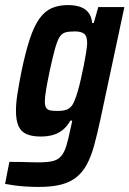

<svg xmlns="http://www.w3.org/2000/svg" viewBox="-52 -538 511 758"><path d="M101 200Q77 200 52 198.5Q27 197 5 194Q-17 191 -32 188L-15 101Q14 101 34 101.5Q54 102 69.5 102.5Q85 103 97 103Q133 103 154 98.5Q175 94 188 80Q201 66 209.5 39Q218 12 227 -33Q229 -41 230.5 -48.5Q232 -56 233 -62H226Q213 -39 195.5 -25Q178 -11 156.5 -5Q135 1 109 1Q75 1 53 -8.5Q31 -18 21 -40.5Q11 -63 11 -101Q11 -130 17 -168.5Q23 -207 33 -257Q49 -334 66 -385Q83 -436 104 -465Q125 -494 152.5 -506Q180 -518 217 -518Q239 -518 259.5 -512.5Q280 -507 294.5 -491.5Q309 -476 312 -447H318L336 -510H439L344 -65Q332 -9 320 35Q308 79 291.5 110Q275 141 250.5 161Q226 181 190 190.5Q154 200 101 200ZM176 -100Q194 -100 206.5 -103.5Q219 -107 228 -116.5Q237 -126 243 -143Q248 -154 254.5 -176Q261 -198 267 -224.5Q273 -251 278.5 -278Q284 -305 287.5 -327.5Q291 -350 292 -363Q293 -393 281.5 -403.5Q270 -414 243 -414Q220 -414 206 -410Q192 -406 183 -391.5Q174 -377 165 -345Q156 -313 144 -257Q135 -214 130 -184Q125 -154 125 -138Q125 -120 130.5 -112Q136 -104 147 -102Q158 -100 176 -100Z"/></svg>

Font: Saira Condensed SemiBold
Style: Italic
Weight: 600
Width: 3
Italic angle: -12°
Designer: Hector Gatti with collaboration of the Omnibus-Type team
Foundry: Omnibus-Type
Version: Version 1.101